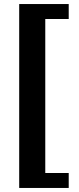

<svg xmlns="http://www.w3.org/2000/svg" viewBox="-20 -721 390 950"><path d="M75 -701H320V-627H204V135H320V209H75Z"/></svg>

Font: LT Museum
Style: Bold
Weight: 700
Designer: Daniel Lyons
Foundry: LyonsType
Version: Version 1.010